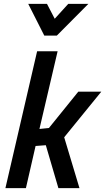

<svg xmlns="http://www.w3.org/2000/svg" viewBox="-20 -973 544 993"><path d="M391 0H282L217 -222L164 -218L114 0H8L172 -708H278L184 -306L233 -311L385 -499H504L312 -263ZM274 -789H209L126 -953H223L263 -876L333 -953H437Z"/></svg>

Font: Storia Sans SemiBold
Style: Italic
Weight: 600
Italic angle: -13°
Designer: Campivisivi
Foundry: Accademia di Belle Arti di Urbino and students of MA course of Visual design
Version: Version 60.001;May 25, 2020;FontCreator 12.0.0.2522 64-bit